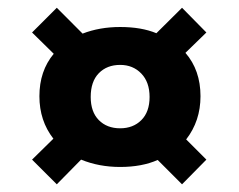

<svg xmlns="http://www.w3.org/2000/svg" viewBox="-20 -628 618 497"><path d="M127 -150.9 63 -214.8 118.2 -269Q82 -315.4 82 -378.9Q82 -444.3 119.1 -488.8L63 -543.9L127 -607.9L193.8 -541Q237.8 -558.1 291 -558.1Q346.2 -558.1 384.8 -542L451.2 -607.9L514.2 -543.9L460 -491.2Q499 -446.3 499 -378.9Q499 -314.9 461.9 -267.1L514.2 -214.8L451.2 -150.9L388.2 -213.9Q347.2 -195.8 291 -195.8Q236.3 -195.8 189.9 -214.8ZM291 -295.9Q324.7 -295.9 345.9 -317.1Q367.2 -338.4 367.2 -377Q367.2 -415.5 345.7 -437.7Q324.2 -460 291 -460Q256.8 -460 235.8 -438.5Q214.8 -417 214.8 -377Q214.8 -338.4 235.8 -317.1Q256.8 -295.9 291 -295.9Z"/></svg>

Font: Biathlonist
Style: Bold
Weight: 700
Designer: Go4gold
Foundry: Go4gold
Version: Version 3.010;FEAKit 1.0